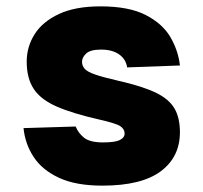

<svg xmlns="http://www.w3.org/2000/svg" viewBox="-20 -572 640 604"><path d="M302 12Q219 12 166 -12.5Q113 -37 86 -78Q59 -119 54 -169L218 -174Q227 -152 245.5 -138Q264 -124 304 -124Q342 -124 357 -131.5Q372 -139 372 -152Q372 -166 358.5 -175Q345 -184 292 -196Q208 -215 158 -237Q108 -259 86 -292.5Q64 -326 64 -378Q64 -425 89 -464.5Q114 -504 165.5 -528Q217 -552 296 -552Q386 -552 439 -524.5Q492 -497 516.5 -454.5Q541 -412 546 -366L380 -360Q376 -386 354.5 -401Q333 -416 298 -416Q264 -416 251 -403.5Q238 -391 238 -378Q238 -365 246.5 -355.5Q255 -346 279.5 -337.5Q304 -329 352 -318Q427 -301 469 -281Q511 -261 528.5 -231.5Q546 -202 546 -156Q546 -78 485.5 -33Q425 12 302 12Z"/></svg>

Font: Geist Mono Black
Style: Regular
Weight: 900
Monospace: yes
Designer: Basement.studio, Andrés Briganti, Mateo Zaragoza
Foundry: Basement.studio, Vercel, Andrés Briganti, Guido Ferreyra, Mateo Zaragoza
Version: Version 1.500; ttfautohint (v1.8.4.7-5d5b)